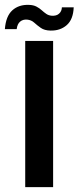

<svg xmlns="http://www.w3.org/2000/svg" viewBox="-52 -768 322 788"><path d="M51.5 0V-600H166V0ZM202 -738H250.5Q248.5 -688 221.8 -664.8Q195 -641.5 155 -642.5Q130.5 -643 115.5 -653.5Q100.5 -664 88.5 -675Q76.5 -686 59.5 -687.5Q42 -689 30.5 -679.2Q19 -669.5 16.5 -648.5H-32Q-28 -701.5 -1.5 -725.5Q25 -749.5 66.5 -748Q85 -747.5 97.5 -741Q110 -734.5 119.2 -726Q128.5 -717.5 138 -711Q147.5 -704.5 160 -703.5Q179.5 -702 190.5 -712Q201.5 -722 202 -738Z"/></svg>

Font: Big Shoulders Stencil Text Thin
Style: Bold
Weight: 700
Version: Version 2.001